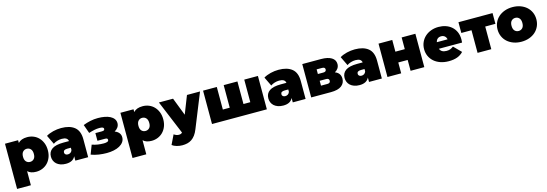

<svg xmlns="http://www.w3.org/2000/svg" viewBox="25 -1697 8657 3040"><g transform="rotate(-15 4353.5 -177.5)"><path d="M364 -166Q402 -166 427.5 -192.5Q453 -219 453 -273Q453 -327 427.5 -354Q402 -381 364 -381Q326 -381 300.5 -354Q275 -327 275 -273Q275 -219 300.5 -192.5Q326 -166 364 -166ZM279 194H53V-547H268V-502Q317 -557 418 -557Q472 -557 520 -537.5Q568 -518 604 -481Q640 -444 661 -391.5Q682 -339 682 -273Q682 -207 661 -154.5Q640 -102 604 -65.5Q568 -29 520 -9.5Q472 10 418 10Q327 10 279 -37Z M1044 -216H988Q952 -216 935.5 -204.5Q919 -193 919 -170Q919 -151 933 -138.5Q947 -126 973 -126Q996 -126 1015.5 -138.5Q1035 -151 1044 -178ZM905 10Q855 10 817 -3.5Q779 -17 753.5 -40Q728 -63 715 -94Q702 -125 702 -160Q702 -240 763 -282.5Q824 -325 952 -325H1043Q1038 -357 1013 -373Q988 -389 940 -389Q903 -389 865 -377.5Q827 -366 800 -346L728 -495Q752 -510 781.5 -521.5Q811 -533 843 -541Q875 -549 908.5 -553Q942 -557 974 -557Q1115 -557 1192.5 -494Q1270 -431 1270 -294V0H1060V-72Q1021 10 905 10Z M1574 13Q1635 13 1689.5 1.5Q1744 -10 1784.5 -32.5Q1825 -55 1849 -88.5Q1873 -122 1873 -166Q1873 -208 1848.5 -238Q1824 -268 1780 -284Q1815 -303 1836.5 -333.5Q1858 -364 1858 -401Q1858 -441 1836 -471Q1814 -501 1776 -520.5Q1738 -540 1686.5 -549.5Q1635 -559 1577 -559Q1514 -559 1453 -546Q1392 -533 1334 -510L1385 -367Q1432 -383 1475.5 -392Q1519 -401 1560 -401Q1601 -401 1616 -392.5Q1631 -384 1631 -369Q1631 -353 1620 -346Q1609 -339 1583 -339H1479V-213H1604Q1627 -213 1636.5 -206.5Q1646 -200 1646 -184Q1646 -164 1624.5 -155.5Q1603 -147 1568 -147Q1517 -147 1470 -154Q1423 -161 1375 -178L1318 -29Q1380 -6 1445.5 3.5Q1511 13 1574 13Z M2256 -166Q2294 -166 2319.5 -192.5Q2345 -219 2345 -273Q2345 -327 2319.5 -354Q2294 -381 2256 -381Q2218 -381 2192.5 -354Q2167 -327 2167 -273Q2167 -219 2192.5 -192.5Q2218 -166 2256 -166ZM2171 194H1945V-547H2160V-502Q2209 -557 2310 -557Q2364 -557 2412 -537.5Q2460 -518 2496 -481Q2532 -444 2553 -391.5Q2574 -339 2574 -273Q2574 -207 2553 -154.5Q2532 -102 2496 -65.5Q2460 -29 2412 -9.5Q2364 10 2310 10Q2219 10 2171 -37Z M2921 -254 3036 -547H3250L3025 11Q3003 67 2975 104.5Q2947 142 2914 164Q2881 186 2843 195Q2805 204 2761 204Q2716 204 2669.5 191Q2623 178 2595 155L2670 0Q2687 13 2708.5 21Q2730 29 2750 29Q2770 29 2783.5 23.5Q2797 18 2806 7L2576 -547H2808Z M3525 -177H3638V-547H3863V-177H3975V-547H4199V0H3300V-547H3525Z M4608 -216H4552Q4516 -216 4499.5 -204.5Q4483 -193 4483 -170Q4483 -151 4497 -138.5Q4511 -126 4537 -126Q4560 -126 4579.5 -138.5Q4599 -151 4608 -178ZM4469 10Q4419 10 4381 -3.5Q4343 -17 4317.5 -40Q4292 -63 4279 -94Q4266 -125 4266 -160Q4266 -240 4327 -282.5Q4388 -325 4516 -325H4607Q4602 -357 4577 -373Q4552 -389 4504 -389Q4467 -389 4429 -377.5Q4391 -366 4364 -346L4292 -495Q4316 -510 4345.5 -521.5Q4375 -533 4407 -541Q4439 -549 4472.5 -553Q4506 -557 4538 -557Q4679 -557 4756.5 -494Q4834 -431 4834 -294V0H4624V-72Q4585 10 4469 10Z M5124 -407V-331H5213Q5262 -331 5262 -370Q5262 -407 5213 -407ZM5124 -220V-140H5229Q5278 -140 5278 -181Q5278 -220 5229 -220ZM4926 0V-547H5233Q5344 -547 5404.5 -509.5Q5465 -472 5465 -404Q5465 -366 5445.5 -336Q5426 -306 5391 -287Q5481 -253 5481 -160Q5481 -87 5424 -43.5Q5367 0 5249 0Z M5858 -216H5802Q5766 -216 5749.5 -204.5Q5733 -193 5733 -170Q5733 -151 5747 -138.5Q5761 -126 5787 -126Q5810 -126 5829.5 -138.5Q5849 -151 5858 -178ZM5719 10Q5669 10 5631 -3.5Q5593 -17 5567.5 -40Q5542 -63 5529 -94Q5516 -125 5516 -160Q5516 -240 5577 -282.5Q5638 -325 5766 -325H5857Q5852 -357 5827 -373Q5802 -389 5754 -389Q5717 -389 5679 -377.5Q5641 -366 5614 -346L5542 -495Q5566 -510 5595.5 -521.5Q5625 -533 5657 -541Q5689 -549 5722.5 -553Q5756 -557 5788 -557Q5929 -557 6006.5 -494Q6084 -431 6084 -294V0H5874V-72Q5835 10 5719 10Z M6176 0V-547H6401V-355H6555V-547H6780V0H6555V-178H6401V0Z M7250 -330Q7243 -365 7220 -384Q7197 -403 7162 -403Q7127 -403 7104 -384Q7081 -365 7074 -330ZM7181 10Q7106 10 7044.5 -11.5Q6983 -33 6940 -71Q6897 -109 6873.5 -161Q6850 -213 6850 -274Q6850 -336 6873.5 -388Q6897 -440 6938.5 -477.5Q6980 -515 7037 -536Q7094 -557 7160 -557Q7221 -557 7275.5 -539Q7330 -521 7371.5 -485Q7413 -449 7437 -396Q7461 -343 7461 -274Q7461 -262 7460 -247.5Q7459 -233 7458 -221H7078Q7102 -157 7188 -157Q7226 -157 7250.5 -167Q7275 -177 7302 -197L7420 -78Q7380 -34 7321.5 -12Q7263 10 7181 10Z M7878 0H7653V-371H7486V-547H8045V-371H7878Z M8372 10Q8303 10 8244.5 -11Q8186 -32 8143.5 -69.5Q8101 -107 8077.5 -159.5Q8054 -212 8054 -274Q8054 -336 8077.5 -388Q8101 -440 8143.5 -477.5Q8186 -515 8244.5 -536Q8303 -557 8372 -557Q8442 -557 8500.5 -536Q8559 -515 8601 -477.5Q8643 -440 8666.5 -388Q8690 -336 8690 -274Q8690 -212 8666.5 -159.5Q8643 -107 8601 -69.5Q8559 -32 8500.5 -11Q8442 10 8372 10ZM8372 -166Q8410 -166 8435.5 -193Q8461 -220 8461 -274Q8461 -328 8435.5 -354.5Q8410 -381 8372 -381Q8334 -381 8308.5 -354.5Q8283 -328 8283 -274Q8283 -220 8308.5 -193Q8334 -166 8372 -166Z"/></g></svg>

Font: Montserrat-Alt1 Black
Style: Regular
Weight: 900
Designer: Differentunic
Foundry: Differentunic
Version: Version 7.222